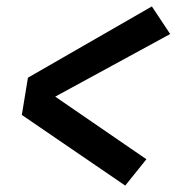

<svg xmlns="http://www.w3.org/2000/svg" viewBox="-20 -640 550 598"><path d="M370 -62 48 -282 67 -398 453 -620 510 -534 152 -339 436 -144Z"/></svg>

Font: Iosevka SS04 Extrabold
Style: Italic
Weight: 800
Italic angle: -9°
Monospace: yes
Designer: Belleve Invis
Foundry: Belleve Invis
Version: Version 19.0.0; ttfautohint (v1.8.4)